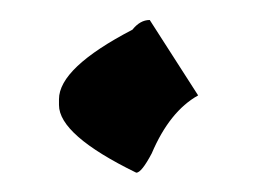

<svg xmlns="http://www.w3.org/2000/svg" viewBox="-20 -154 260 194"><path d="M131.3 -133.8 180.2 -57.6Q151.4 -41.5 133.3 1Q123 20.5 117.7 20.5Q39.6 -17.6 39.6 -47.9V-53.7Q39.6 -85.4 113.8 -124Q121.6 -133.8 131.3 -133.8Z"/></svg>

Font: ww_drahtTSB
Style: Regular
Weight: 400
Designer: Dr. Wolfgang Wiebecke
Version: Version 1.06 May 21, 2010, initial release